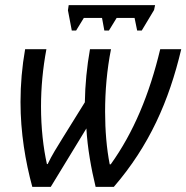

<svg xmlns="http://www.w3.org/2000/svg" viewBox="-20 -729 727 749"><path d="M260 -610H277L307 -659H378L387 -610H405L435 -659H505L515 -610H533L581 -690L585 -709H248L245 -689ZM106 0H178L317 -228C321 -153 336 -70 353 0H424C562 -160 639 -334 687 -537H605C563 -361 501 -212 412 -88H408C396 -149 390 -220 390 -293C390 -374 397 -456 413 -537H331C319 -470 312 -398 311 -330L224 -190C203 -156 182 -123 166 -89H163C149 -152 140 -229 140 -314C140 -387 147 -462 161 -537H78C66 -469 60 -400 60 -331C60 -212 79 -99 106 0Z"/></svg>

Font: Noto Sans Display SemiCondensed
Style: Italic
Weight: 400
Width: 4
Italic angle: -12°
Designer: Monotype Design Team
Foundry: Monotype Imaging Inc.
Version: Version 1.900